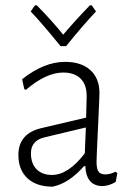

<svg xmlns="http://www.w3.org/2000/svg" viewBox="-20 -694 493 720"><path d="M324 -674 340 -651Q289 -597 228 -521H207Q133 -612 95 -651L111 -674H118Q177 -614 217 -564Q261 -616 317 -674ZM224 -462Q285 -462 319 -431Q353 -400 353 -345Q353 -330 347.5 -216Q342 -102 342 -87Q342 -61 349.5 -50.5Q357 -40 375 -40Q393 -40 413 -50L420 -45L414 -12Q390 3 363 4Q303 2 300 -71H295Q238 -6 177 6Q117 6 83 -25.5Q49 -57 49 -113Q49 -194 137 -214L303 -253L305 -334Q305 -377 282 -399.5Q259 -422 217 -422Q153 -422 77 -357L71 -360L63 -397Q145 -462 224 -462ZM302 -216 147 -179Q96 -167 96 -119Q96 -81 117 -59.5Q138 -38 175 -38Q236 -38 298 -119Z"/></svg>

Font: Alegreya Sans Light
Style: Regular
Weight: 300
Designer: Juan Pablo del Peral
Foundry: Huerta Tipografica
Version: Version 2.007